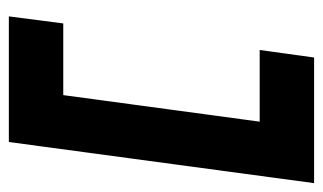

<svg xmlns="http://www.w3.org/2000/svg" viewBox="-168 -492 730 434"><g transform="rotate(90 197.0 -275.0)"><path d="M301 70 394 -620H110L93 -497H255L195 -53H33L17 70Z"/></g></svg>

Font: Charger
Style: HemiRT
Weight: 900
Designer: Jasper
Foundry: Cannot Into Space Fonts
Version: Version 0.99